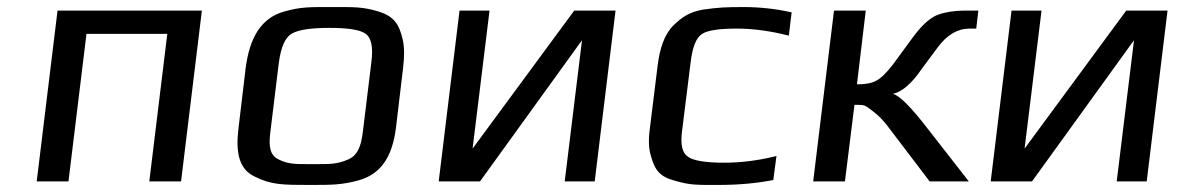

<svg xmlns="http://www.w3.org/2000/svg" viewBox="-20 -514 3347 544"><path d="M493 0 552 -484H143L84 0H174L225 -418H454L403 0Z M1122 -321C1126 -353 1126 -380 1121 -402C1111 -445 1097 -467 1054 -481C1008 -495 984 -494 921 -494C858 -494 833 -495 784 -481C718 -462 687 -405 676 -321L656 -153C647 -82 657 -35 701 -14C748 10 782 10 859 10C920 10 948 10 996 -3C1061 -21 1092 -72 1102 -153ZM1008 -140C1003 -100 994 -74 966 -62C934 -48 913 -49 866 -49C819 -49 798 -48 770 -62C744 -74 741 -100 746 -140L770 -336C776 -381 788 -408 807 -419C827 -430 862 -435 913 -435C965 -435 999 -430 1015 -419C1032 -408 1038 -381 1032 -336Z M1340 0 1629 -400 1580 0H1665L1724 -484H1607L1319 -93L1367 -484H1282L1223 0Z M2171 -4 2180 -72C2128 -59 2079 -53 2032 -53C1978 -53 1944 -59 1929 -70C1913 -81 1908 -104 1912 -139L1937 -339C1942 -380 1952 -406 1968 -417C1983 -428 2017 -433 2068 -433C2115 -433 2164 -426 2215 -413L2223 -479C2178 -489 2133 -494 2087 -494C2036 -494 2017 -493 1973 -487C1933 -480 1913 -466 1888 -442C1862 -416 1849 -376 1843 -326L1821 -148C1817 -118 1818 -93 1824 -73C1835 -32 1850 -13 1892 -2C1936 11 1956 10 2015 10C2074 10 2126 5 2171 -4Z M2284 0H2374L2401 -217C2432 -217 2429 -217 2453 -199C2468 -188 2484 -172 2500 -150L2614 0H2725L2608 -150C2561 -211 2529 -243 2510 -248C2536 -254 2563 -277 2591 -318L2637 -380C2663 -415 2693 -433 2727 -433H2746L2752 -484H2718C2682 -484 2653 -479 2632 -470C2611 -460 2590 -440 2567 -409L2509 -330C2491 -307 2476 -292 2462 -285C2449 -278 2431 -275 2408 -275L2433 -484H2343Z M2904 0 3193 -400 3144 0H3229L3288 -484H3171L2883 -93L2931 -484H2846L2787 0Z"/></svg>

Font: Gamestation Text
Style: Italic
Weight: 400
Designer: Jonas Hecksher
Foundry: Jonas Hecksher, Playtypeª, e-types AS
Version: Version 1.003